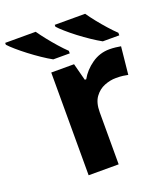

<svg xmlns="http://www.w3.org/2000/svg" viewBox="-222 -843 814 939"><g transform="rotate(-20 184.5 -374.0)"><path d="M382.8 -544.4Q398.4 -544.4 415.3 -542.5Q432.1 -540.5 441.9 -538.6L427.2 -395Q416.5 -397.5 401.6 -399.4Q386.7 -401.4 364.7 -401.4Q335 -401.4 304.7 -389.4Q274.4 -377.4 253.9 -349.1Q233.4 -320.8 233.4 -270.5V0H77.1V-534.7H195.8L219.2 -445.3H226.6Q249.5 -486.3 291 -515.4Q332.5 -544.4 382.8 -544.4ZM172.9 -748H331.1Q346.2 -726.1 366.9 -700Q387.7 -673.8 410.2 -648.7Q432.6 -623.5 452.1 -605V-591.8H366.2Q342.3 -605 313.5 -624.3Q284.7 -643.6 256.6 -665Q228.5 -686.5 206.3 -706.1Q184.1 -725.6 172.9 -738.3ZM-85 -748H73.7Q88.9 -726.1 109.6 -700Q130.4 -673.8 152.6 -648.7Q174.8 -623.5 194.3 -605V-591.8H108.4Q84.5 -605 55.9 -624.3Q27.3 -643.6 -0.7 -665Q-28.8 -686.5 -51.3 -706.1Q-73.7 -725.6 -85 -738.3Z"/></g></svg>

Font: Lunasima
Style: Bold
Weight: 700
Designer: The DocRepair Project, Monotype Design Team
Foundry: Google
Version: Version 2.009